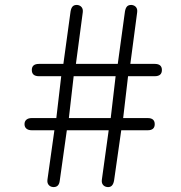

<svg xmlns="http://www.w3.org/2000/svg" viewBox="-20 -757 740 784"><path d="M290 -496.1H460.9L490.2 -710Q492.7 -724.6 499 -731Q505.4 -737.3 517.1 -736.8Q528.8 -735.8 535.4 -727.8Q542 -719.7 540 -706.1L512.2 -496.1H611.8Q641.1 -496.1 641.1 -471.2Q641.1 -445.8 611.8 -445.8H502.9L482.9 -274.9H583Q611.8 -274.9 611.8 -250Q611.8 -225.1 583 -225.1H475.1L445.8 -20Q443.4 -5.9 436.8 1Q430.2 7.8 418.9 6.8Q407.2 5.9 400.6 -2.2Q394 -10.3 396 -23.9L423.8 -225.1H252.9L224.1 -20Q221.2 8.3 196.8 6.8Q185.1 5.9 178.5 -2.2Q171.9 -10.3 173.8 -23.9L202.1 -225.1H109.9Q95.7 -225.1 87.9 -231.7Q80.1 -238.3 80.1 -250Q80.1 -261.7 87.9 -268.3Q95.7 -274.9 109.9 -274.9H210L230 -445.8H139.2Q109.9 -445.8 109.9 -471.2Q109.9 -496.1 139.2 -496.1H238.8L268.1 -710Q270.5 -724.6 276.9 -731Q283.2 -737.3 294.9 -736.8Q306.6 -735.8 313.2 -727.8Q319.8 -719.7 317.9 -706.1ZM261.2 -274.9H432.1L452.1 -445.8H280.8Z"/></svg>

Font: Director
Style: Regular
Weight: 400
Designer: Ange Degheest & May Jolivet & Justine Herbel
Foundry: Velvetyne Type Foundry
Version: Version 1.000;FEAKit 1.0